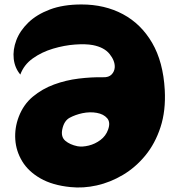

<svg xmlns="http://www.w3.org/2000/svg" viewBox="-20 -825 799 860"><path d="M71 -491Q46 -521 41.5 -561.5Q37 -602 53 -644.5Q69 -687 106.5 -723.5Q144 -760 203.5 -782.5Q263 -805 345 -805Q449 -805 530.5 -761.5Q612 -718 661.5 -633Q711 -548 718 -422Q723 -329 699 -255.5Q675 -182 631 -128.5Q587 -75 530.5 -41.5Q474 -8 413.5 5.5Q353 19 296 13Q215 5 161 -26Q107 -57 79.5 -102.5Q52 -148 48.5 -200Q45 -252 64 -302Q85 -357 127 -392Q169 -427 222 -446.5Q275 -466 332.5 -473Q390 -480 442 -479Q467 -478 480 -491.5Q493 -505 494 -524Q495 -553 471 -583Q447 -613 396 -623Q364 -629 316 -625.5Q268 -622 217.5 -607Q167 -592 127 -563.5Q87 -535 71 -491ZM349 -318Q317 -311 292 -297.5Q267 -284 259 -246Q252 -212 272.5 -194.5Q293 -177 327 -170Q349 -166 377.5 -173Q406 -180 430 -198Q454 -216 464 -244Q476 -277 460 -295.5Q444 -314 413.5 -319.5Q383 -325 349 -318Z"/></svg>

Font: Potta One
Style: Regular
Weight: 400
Designer: 108,108go
Foundry: Font Zone 108
Version: Version 1.000